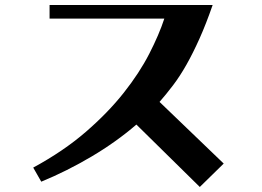

<svg xmlns="http://www.w3.org/2000/svg" viewBox="-20 -670 1040 763"><path d="M112 -4Q232 -69 320.5 -145.5Q409 -222 471.5 -301Q534 -380 573 -456Q612 -532 633 -596H177V-650H825Q799 -575 773 -517Q747 -459 721 -413Q695 -367 668 -331.5Q641 -296 614 -265L869 -20L774 73L522 -175Q442 -106 344 -48Q246 10 144 52Z"/></svg>

Font: Cafe24 ClassicType
Style: Regular
Weight: 400
Designer: Cafe24 thkim, hmlim, mnelim & 4IR
Foundry: Cafe24
Version: Version 1.000